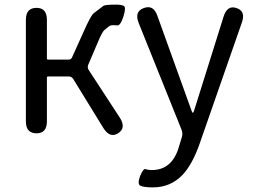

<svg xmlns="http://www.w3.org/2000/svg" viewBox="-20 -577 1102 831"><path d="M138 0Q92 0 92 -52V-491Q92 -543 138 -543Q183 -543 183 -491V-324Q183 -319 188 -319H277Q288 -319 292 -329L342 -440Q373 -510 386 -520Q407 -536 428 -552Q436 -557 484 -557Q504 -557 515.5 -551.5Q527 -546 514 -505Q501 -465 487 -467Q482 -468 469.5 -468Q457 -468 449.5 -461.5Q442 -455 432 -447Q422 -439 403 -393L362 -297Q357 -285 364 -274L499 -67Q527 -23 491 0Q456 22 428 -22L297 -235Q290 -246 278 -246H188Q183 -246 183 -241V-52Q183 0 138 0Z M642 234Q605 234 589 227.5Q573 221 586 186Q600 151 610.5 155Q621 159 637 159Q722 159 752 66Q760 42 767 17Q772 1 766 -15L580 -478Q561 -527 602 -542Q644 -558 661 -509L809 -98Q812 -89 814.5 -89Q817 -89 820 -98L948 -506Q964 -556 1004 -542Q1044 -529 1027 -480L844 45Q813 134 770 180Q718 234 642 234Z"/></svg>

Font: Resource Han Rounded KR
Style: Regular
Weight: 400
Designer: Cyano Hao (round all glyphs); Ryoko NISHIZUKA 西塚涼子 (kana, bopomofo & ideographs); Paul D. Hunt (Latin, Greek & Cyrillic)
Foundry: Cyano Hao
Version: 0.990